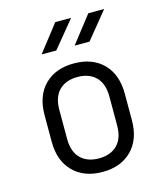

<svg xmlns="http://www.w3.org/2000/svg" viewBox="-117 -874 834 971"><g transform="rotate(-15 300.0 -388.0)"><path d="M300 9Q204 9 147 -48Q90 -105 90 -206V-344Q90 -445 146.5 -502Q203 -559 300 -559Q397 -559 453.5 -502Q510 -445 510 -344V-206Q510 -105 453 -48Q396 9 300 9ZM300 -62Q361 -62 396 -97Q431 -132 431 -199V-351Q431 -418 396 -453Q361 -488 300 -488Q239 -488 204 -453Q169 -418 169 -351V-199Q169 -132 204 -97Q239 -62 300 -62ZM328 -645 437 -785H520L406 -645ZM155 -645 264 -785H347L232 -645Z"/></g></svg>

Font: JetBrains Mono NL Light
Style: Regular
Weight: 300
Monospace: yes
Designer: Philipp Nurullin, Konstantin Bulenkov
Foundry: JetBrains
Version: Version 2.305; ttfautohint (v1.8.4.7-5d5b)